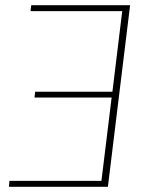

<svg xmlns="http://www.w3.org/2000/svg" viewBox="-20 -723 579 743"><path d="M397.5 0H14.5L16.5 -23H372.5L412 -345.5H113.5L116 -368H415L453 -680H98L101 -703H483.5Z"/></svg>

Font: Lato ExtraLight
Style: Italic
Weight: 275
Italic angle: -7°
Designer: Lukasz Dziedzic with Adam Twardoch and Botio Nikoltchev
Foundry: tyPoland Lukasz Dziedzic
Version: Version 2.015; 2015-08-06; http://www.latofonts.com/